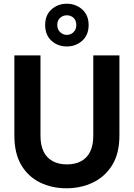

<svg xmlns="http://www.w3.org/2000/svg" viewBox="-20 -997 717 1029"><path d="M336 12Q258 12 194.5 -19Q131 -50 94 -112.5Q57 -175 57 -271V-700H197V-270Q197 -219 213.5 -185Q230 -151 262 -133.5Q294 -116 338 -116Q384 -116 415.5 -133.5Q447 -151 463.5 -185Q480 -219 480 -270V-700H620V-271Q620 -175 581.5 -112.5Q543 -50 478.5 -19Q414 12 336 12ZM338 -748Q290 -748 256 -778.5Q222 -809 222 -863Q222 -916 256 -946.5Q290 -977 338 -977Q386 -977 420.5 -946.5Q455 -916 455 -863Q455 -809 420.5 -778.5Q386 -748 338 -748ZM338 -810Q359 -810 374 -824.5Q389 -839 389 -863Q389 -887 374.5 -901Q360 -915 338 -915Q318 -915 302.5 -901.5Q287 -888 287 -863Q287 -839 302.5 -824.5Q318 -810 338 -810Z"/></svg>

Font: DM Sans 28pt ExtraBold
Style: Regular
Weight: 800
Version: Version 4.004;gftools[0.9.30]